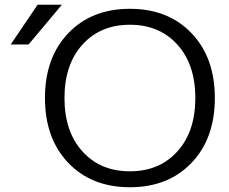

<svg xmlns="http://www.w3.org/2000/svg" viewBox="-20 -777 963 807"><path d="M725.5 -589.5Q650 -673 526 -673Q402 -673 326.5 -589.5Q251 -506 251 -365Q251 -224 326.5 -140.5Q402 -57 526 -57Q650 -57 725.5 -140.5Q801 -224 801 -365Q801 -506 725.5 -589.5ZM100 -590H25L138 -757H240ZM785 -92.5Q687 10 526 10Q365 10 267 -92.5Q169 -195 169 -365Q169 -535 267 -637.5Q365 -740 526 -740Q687 -740 785 -637.5Q883 -535 883 -365Q883 -195 785 -92.5Z"/></svg>

Font: M PLUS 1p
Style: Regular
Weight: 400
Version: Version 1.062